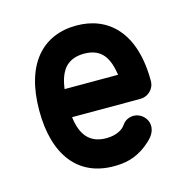

<svg xmlns="http://www.w3.org/2000/svg" viewBox="-82 -587 661 668"><g transform="rotate(-15 249.0 -253.5)"><path d="M319.3 -131.3C310.1 -116.7 287.6 -101.1 249 -101.1C189 -101.1 160.2 -137.7 152.3 -202.6H398.9C425.3 -202.6 449.7 -224.1 449.7 -253.4C449.7 -431.6 360.8 -506.8 249 -506.8C188 -506.8 137.7 -485.4 102.5 -442.9C67.4 -400.4 47.9 -337.4 47.9 -253.4C47.9 -171.9 66.9 -108.9 101.1 -65.9C135.3 -22.9 186 0 249 0C283.2 0 325.7 -4.4 369.6 -39.6C387.2 -53.7 410.2 -72.8 410.2 -101.6C410.2 -130.4 385.3 -151.9 360.4 -151.9C342.8 -151.9 328.6 -144.5 319.3 -131.3ZM177.2 -374.5C192.9 -394 216.3 -405.3 249 -405.3C315.4 -405.3 335.9 -362.8 345.2 -303.7H152.3C156.2 -330.6 162.1 -353.5 177.2 -374.5Z"/></g></svg>

Font: LOB TGL 0-17
Style: Regular
Weight: 400
Designer: Peter Wiegel + adaptations and expanded glyphset by Studio LOB
Foundry: Peter Wiegel + adaptations and expanded glyphset by Studio LOB
Version: Version 1.003;Glyphs 3.1.2 (3151)